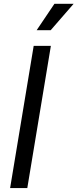

<svg xmlns="http://www.w3.org/2000/svg" viewBox="-20 -962 396 982"><path d="M240.2 -727.5 119.6 0H31.7L152.3 -727.5ZM167.5 -807.6 258.3 -942.4H356.4L239.3 -807.6Z"/></svg>

Font: Inter
Style: Italic
Weight: 400
Italic angle: -9.3988°
Designer: Rasmus Andersson
Foundry: rsms
Version: Version 4.001;git-66647c0bb